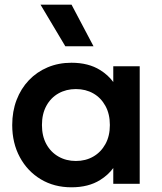

<svg xmlns="http://www.w3.org/2000/svg" viewBox="-20 -782 688 817"><path d="M284 15Q210.5 15 153.8 -19Q97 -53 64.5 -113Q32 -173 32 -250Q32 -308 50.5 -356.5Q69 -405 102.8 -440.5Q136.5 -476 182.8 -495.5Q229 -515 284 -515Q356.5 -515 406 -484Q440 -463 462 -433V-500H574.5V0H462V-67Q440 -37 406 -16Q356.5 15 284 15ZM303 -97Q344.5 -97 377 -115.8Q409.5 -134.5 428.5 -168.8Q447.5 -203 447.5 -250Q447.5 -297 428.5 -331.5Q409.5 -366 377 -384.5Q344.5 -403 303 -403Q261.5 -403 228.8 -384.5Q196 -366 177.2 -331.5Q158.5 -297 158.5 -250Q158.5 -203 177.2 -168.8Q196 -134.5 228.8 -115.8Q261.5 -97 303 -97ZM258 -585 152.5 -762H284.5L378 -585Z"/></svg>

Font: Geologica EX Med
Style: Regular
Weight: 500
Designer: Sindre Bremnes, Frode Helland
Foundry: Monokrom Skriftforlag AS
Version: Version 1.010;gftools[0.9.28]